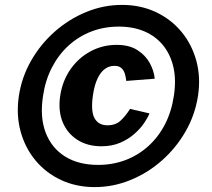

<svg xmlns="http://www.w3.org/2000/svg" viewBox="-20 -753 864 783"><path d="M366.5 10Q291 10 229.2 -18.8Q167.5 -47.5 125 -98.5Q82.5 -149.5 64 -217Q45.5 -284.5 57 -362Q68.5 -438.5 107 -505.8Q145.5 -573 203.2 -624Q261 -675 331.5 -704Q402 -733 477.5 -733Q553 -733 615 -704Q677 -675 719.5 -624Q762 -573 780.5 -505.8Q799 -438.5 787.5 -362Q775.5 -284.5 736.8 -217Q698 -149.5 640.2 -98.5Q582.5 -47.5 512 -18.8Q441.5 10 366.5 10ZM394 -156.5Q336.5 -156.5 295.5 -182.8Q254.5 -209 235.5 -255.2Q216.5 -301.5 225.5 -362.5Q235 -424.5 267.8 -471Q300.5 -517.5 349.5 -543.8Q398.5 -570 455.5 -570Q507 -570 540.2 -548.8Q573.5 -527.5 590.8 -495.8Q608 -464 611 -432L495 -423Q493.5 -437 489.5 -451.2Q485.5 -465.5 475.5 -475Q465.5 -484.5 446.5 -484.5Q425.5 -484.5 408 -472Q390.5 -459.5 377.8 -432.8Q365 -406 359 -364.5Q349.5 -299 365.8 -270.5Q382 -242 418 -242Q451.5 -242 472 -261.2Q492.5 -280.5 510.5 -309L589.5 -290.5Q583 -273.5 567.5 -250.8Q552 -228 527.5 -206.5Q503 -185 469.8 -170.8Q436.5 -156.5 394 -156.5ZM380 -80.5Q439.5 -80.5 491.2 -100Q543 -119.5 584.2 -156.5Q625.5 -193.5 652.5 -245.5Q679.5 -297.5 689 -362Q699 -426 687.5 -477.8Q676 -529.5 646 -567Q616 -604.5 570 -624.5Q524 -644.5 464.5 -644.5Q404.5 -644.5 352.5 -624.5Q300.5 -604.5 259.5 -567Q218.5 -529.5 191.8 -477.8Q165 -426 155.5 -362Q142 -276 166 -212.8Q190 -149.5 245 -115Q300 -80.5 380 -80.5Z"/></svg>

Font: Public Sans Thin ExtraBold
Style: Italic
Weight: 800
Italic angle: -8°
Version: Version 2.001